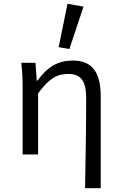

<svg xmlns="http://www.w3.org/2000/svg" viewBox="-20 -819 640 1018"><path d="M431 179H514V-308C514 -432 471 -498 367 -498C288 -498 233 -466 178 -391H175L168 -486H93C99 -435 100 -391 100 -353V0H182V-324C242 -405 283 -427 343 -427C410 -427 437 -388 437 -297C437 -157 434 20 431 179ZM348 -559 423 -784 338 -799 291 -569Z"/></svg>

Font: Hasklig
Style: Regular
Weight: 400
Monospace: yes
Designer: Paul D. Hunt, Teo Tuominen
Foundry: Adobe Systems Incorporated
Version: Version 2.030;PS 1.0;hotconv 16.6.51;makeotf.lib2.5.65220